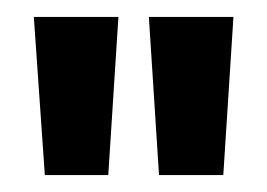

<svg xmlns="http://www.w3.org/2000/svg" viewBox="-20 -598 316 227"><path d="M120 -578 108 -391H33L20 -578ZM256 -578 244 -391H168L156 -578Z"/></svg>

Font: Mukta Malar
Style: Bold
Weight: 700
Designer: Aadarsh Rajan, Girish Dalvi, Yashodeep Gholap
Foundry: Ek Type
Version: Version 2.538;PS 1.000;hotconv 16.6.51;makeotf.lib2.5.65220;